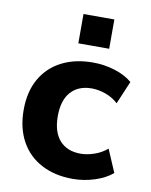

<svg xmlns="http://www.w3.org/2000/svg" viewBox="-83 -785 675 858"><g transform="rotate(10 254.5 -356.0)"><path d="M306 11Q225 11 164 -21Q103 -53 70 -113Q37 -173 37 -255Q37 -338 70.5 -396.5Q104 -455 164.5 -486Q225 -517 306 -517Q357 -517 405.5 -502Q454 -487 485 -460L441 -356Q416 -379 383.5 -390.5Q351 -402 321 -402Q260 -402 226 -364Q192 -326 192 -254Q192 -182 226 -144Q260 -106 321 -106Q350 -106 382.5 -117Q415 -128 441 -150L485 -47Q453 -20 404.5 -4.5Q356 11 306 11ZM226 -590V-723H366V-590Z"/></g></svg>

Font: Mulish ExtraLight ExtraBold
Style: Regular
Weight: 800
Version: Version 3.603